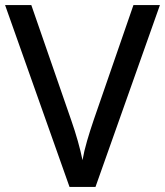

<svg xmlns="http://www.w3.org/2000/svg" viewBox="-20 -734 648 754"><path d="M608 -714 355 0H253L0 -714H103L260 -261Q274 -221 285.5 -180.5Q297 -140 304 -105Q310 -140 322 -181Q334 -222 348 -263L504 -714Z"/></svg>

Font: Noto Sans Kayah Li Medium
Style: Regular
Weight: 500
Designer: Monotype Design Team, Sérgio Martins
Foundry: Monotype Imaging Inc.
Version: Version 2.002; ttfautohint (v1.8.4.7-5d5b)